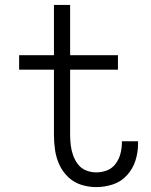

<svg xmlns="http://www.w3.org/2000/svg" viewBox="-20 -755 616 783"><path d="M372 8Q407 8 440.5 -3Q474 -14 498 -40.5Q522 -67 532.5 -100.5Q543 -134 543 -169Q543 -174 543 -179H477V-172Q477 -150 471 -127.5Q465 -105 451 -86.5Q437 -68 416 -60Q395 -52 372 -52Q351 -52 331 -60Q311 -68 298 -85Q285 -102 278 -122Q271 -142 268.5 -163Q266 -184 266 -205V-471H461V-530H266V-735H200V-530H58V-471H200V-205Q200 -174 204.5 -143Q209 -112 222 -83.5Q235 -55 258 -33Q281 -11 311 -1.5Q341 8 372 8Z"/></svg>

Font: Iosevka Sparkle Light
Style: Regular
Weight: 300
Designer: Belleve Invis
Foundry: Belleve Invis
Version: Version 4.5.0; ttfautohint (v1.8.3)